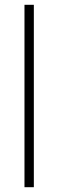

<svg xmlns="http://www.w3.org/2000/svg" viewBox="-20 -780 242 800"><path d="M121 0V-760H82V0Z"/></svg>

Font: Noto Sans Lao SemiCondensed ExtraLight
Style: Regular
Weight: 200
Width: 4
Designer: Monotype Design Team
Foundry: Monotype Imaging Inc.
Version: Version 2.003